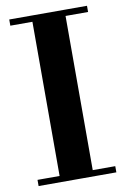

<svg xmlns="http://www.w3.org/2000/svg" viewBox="-86 -805 555 856"><g transform="rotate(-10 192.0 -377.0)"><path d="M118 -15V-754H268V-15ZM18 0V-28H370V0ZM18 -726V-754H370V-726Z"/></g></svg>

Font: Libre Bodoni SemiBold
Style: Regular
Weight: 600
Designer: Pablo Impallari, Rodrigo Fuenzalida
Foundry: Impallari Type
Version: Version 2.005;gftools[0.9.23]